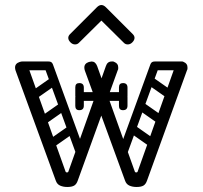

<svg xmlns="http://www.w3.org/2000/svg" viewBox="-20 -745 807 765"><path d="M248 0Q232 0 219.5 -5.5Q207 -11 202 -26L42 -464Q41 -467 40.5 -470Q40 -473 40 -476Q40 -492 58 -498Q66 -500 69 -500Q84 -500 91 -482L241 -62Q242 -58 247 -58Q252 -58 253 -63L402 -482Q408 -500 425 -500Q427 -500 430 -500Q433 -500 436 -498Q451 -492 451 -477Q451 -475 451 -471.5Q451 -468 449 -465L290 -26Q285 -11 275.5 -5.5Q266 0 248 0ZM524 0Q508 0 495.5 -5.5Q483 -11 478 -26L318 -464Q317 -467 316.5 -470Q316 -473 316 -476Q316 -492 334 -498Q342 -500 345 -500Q360 -500 367 -482L517 -62Q518 -58 523 -58Q528 -58 529 -63L678 -482Q684 -500 701 -500Q703 -500 706 -500Q709 -500 712 -498Q727 -492 727 -477Q727 -475 727 -471.5Q727 -468 725 -465L566 -26Q561 -11 551.5 -5.5Q542 0 524 0ZM51 -482Q51 -500 69 -500H173Q191 -500 191 -482Q191 -465 172 -465H68Q51 -465 51 -482ZM307 -116Q291 -111 285 -127L158 -475Q151 -492 164 -496Q185 -504 191 -488L318 -139Q320 -132 318 -125.5Q316 -119 307 -116ZM719 -482Q719 -465 702 -465H598Q579 -465 579 -482Q579 -500 597 -500H701Q719 -500 719 -482ZM463 -116Q454 -119 452 -125.5Q450 -132 452 -139L579 -488Q585 -504 606 -496Q619 -492 612 -475L485 -127Q479 -111 463 -116ZM476 -360Q476 -343 459 -343H305Q288 -343 288 -360Q288 -378 304 -378H458Q476 -378 476 -360ZM454 -323V-357Q454 -366 458 -370Q462 -374 471 -374Q481 -374 485 -370Q488 -367 488 -358V-324Q488 -306 470 -306Q454 -306 454 -323ZM488 -396V-362Q488 -353 485 -350Q481 -346 471 -346Q462 -346 458 -350Q454 -354 454 -363V-397Q454 -414 470 -414Q488 -414 488 -396ZM280 -323V-357Q280 -366 284 -370Q288 -374 297 -374Q302 -374 305.5 -373Q309 -372 311 -370Q314 -367 314 -358V-324Q314 -306 296 -306Q280 -306 280 -323ZM314 -396V-362Q314 -353 311 -350Q309 -348 305.5 -347Q302 -346 297 -346Q288 -346 284 -350Q280 -354 280 -363V-397Q280 -414 296 -414Q314 -414 314 -396ZM125 -352Q110 -341 101 -355Q97 -360 96.5 -367Q96 -374 104 -380L181 -434Q196 -444 206 -430Q210 -424 209.5 -417.5Q209 -411 202 -406ZM163 -252Q148 -241 139 -255Q135 -260 134.5 -267Q134 -274 142 -280L219 -334Q234 -344 244 -330Q248 -324 247.5 -317.5Q247 -311 240 -306ZM193 -158Q178 -147 169 -161Q165 -166 164.5 -173Q164 -180 172 -186L249 -240Q264 -250 274 -236Q278 -230 277.5 -223.5Q277 -217 270 -212ZM649 -352 572 -406Q565 -411 564.5 -417.5Q564 -424 568 -430Q578 -444 593 -434L670 -380Q678 -374 677.5 -367Q677 -360 673 -355Q664 -341 649 -352ZM611 -252 534 -306Q527 -311 526.5 -317.5Q526 -324 530 -330Q540 -344 555 -334L632 -280Q640 -274 639.5 -267Q639 -260 635 -255Q626 -241 611 -252ZM581 -158 504 -212Q497 -217 496.5 -223.5Q496 -230 500 -236Q510 -250 525 -240L602 -186Q610 -180 609.5 -173Q609 -166 605 -161Q596 -147 581 -158ZM294 -574Q288 -568 279 -568Q269 -568 261 -576Q252 -585 252 -594Q252 -602 259 -609L366 -716Q375 -725 384 -725Q393 -725 402 -716L509 -609Q516 -602 516 -594Q516 -585 507 -576Q499 -568 489 -568Q480 -568 474 -574L384 -663Z"/></svg>

Font: Nsibidi Libre Uzo
Style: Regular
Weight: 400
Designer: Oluwaseun Badejo
Version: Version 1.021